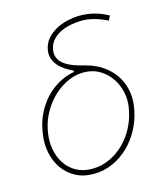

<svg xmlns="http://www.w3.org/2000/svg" viewBox="-115 -850 816 948"><g transform="rotate(-15 293.5 -376.5)"><path d="M185.5 -639.2Q190.9 -671.9 210.9 -695.1Q231 -718.3 258.5 -733.4Q286.1 -748.5 317.9 -755.6Q349.6 -762.7 378.4 -763.2Q457.5 -764.2 525.9 -725.1L514.2 -702.1Q481.9 -718.3 448.7 -727.8Q415.5 -737.3 379.4 -736.8Q355 -736.3 327.9 -731.2Q300.8 -726.1 277.1 -714.8Q253.4 -703.6 235.6 -685.1Q217.8 -666.5 211.9 -639.2Q207.5 -618.7 211.7 -602.8Q215.8 -586.9 225.8 -574.7Q235.8 -562.5 250.7 -553.5Q265.6 -544.4 282.2 -537.8Q298.8 -531.2 315.9 -526.4Q333 -521.5 348.1 -517.6Q392.1 -506.3 427.7 -482.7Q463.4 -459 487.1 -426Q510.7 -393.1 521 -351.8Q531.2 -310.5 524.9 -264.6L521.5 -244.1Q512.2 -194.3 488 -148.4Q463.9 -102.5 428 -67.4Q392.1 -32.2 345.9 -11.2Q299.8 9.8 246.6 9.8Q193.8 9.8 154.5 -11.7Q115.2 -33.2 90.6 -68.6Q65.9 -104 56.4 -149.9Q46.9 -195.8 54.2 -244.1L57.6 -264.6Q65.4 -308.1 85 -347.7Q104.5 -387.2 133.3 -418.7Q162.1 -450.2 199.7 -471.9Q237.3 -493.7 281.7 -502L283.2 -508.3Q263.2 -517.6 244.1 -529.8Q225.1 -542 210.7 -558.1Q196.3 -574.2 189 -594.2Q181.6 -614.3 185.5 -639.2ZM80.6 -244.1Q73.7 -201.7 81.1 -160.9Q88.4 -120.1 109.4 -87.9Q130.4 -55.7 164.8 -36.1Q199.2 -16.6 246.1 -16.6Q293.5 -16.6 335 -35.6Q376.5 -54.7 408.9 -86.2Q441.4 -117.7 463.6 -158.9Q485.8 -200.2 494.6 -244.1L498.5 -264.6Q504.4 -302.2 496.1 -340.6Q487.8 -378.9 467.3 -410.2Q446.8 -441.4 415 -462.4Q383.3 -483.4 342.8 -486.8Q295.9 -490.7 252.9 -472.7Q210 -454.6 175.5 -422.9Q141.1 -391.1 117.2 -349.6Q93.3 -308.1 84.5 -264.6Z"/></g></svg>

Font: Roboto Mono Thin
Style: Italic
Weight: 250
Designer: Google
Version: Version 2.000985; 2015; ttfautohint (v1.3)